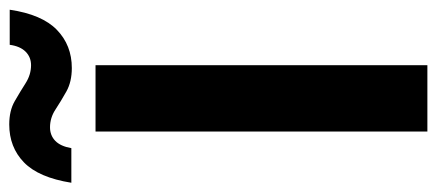

<svg xmlns="http://www.w3.org/2000/svg" viewBox="-316 -644 922 405"><g transform="rotate(-90 144.5 -441.0)"><path d="M70 0V-700H210V0ZM204 -750Q175 -750 154.5 -761.5Q134 -773 116.5 -784.5Q99 -796 79 -796Q62 -796 50.5 -785Q39 -774 35 -751H-38Q-27 -820 5 -851Q37 -882 85 -882Q114 -882 134 -870.5Q154 -859 172 -847.5Q190 -836 210 -836Q227 -836 238.5 -847.5Q250 -859 253 -881H327Q317 -813 284.5 -781.5Q252 -750 204 -750Z"/></g></svg>

Font: DM Sans 12pt ExtraBold
Style: Regular
Weight: 800
Version: Version 4.004;gftools[0.9.30]